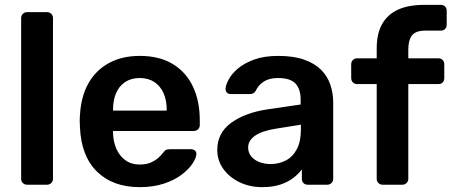

<svg xmlns="http://www.w3.org/2000/svg" viewBox="-20 -760 1862 790"><path d="M91 0Q81 0 74 -7Q67 -14 67 -24V-686Q67 -696 74 -703Q81 -710 91 -710H174Q184 -710 191 -703Q198 -696 198 -686V-24Q198 -14 191 -7Q184 0 174 0Z M555 10Q444 10 379 -54Q314 -118 309 -236Q308 -246 308 -261.5Q308 -277 309 -286Q313 -362 343.5 -416.5Q374 -471 428 -500.5Q482 -530 555 -530Q636 -530 691 -496.5Q746 -463 774 -403.5Q802 -344 802 -266V-245Q802 -235 795 -228Q788 -221 777 -221H445Q445 -221 445 -218Q445 -215 445 -213Q446 -178 458.5 -148.5Q471 -119 495.5 -101Q520 -83 554 -83Q582 -83 601 -91.5Q620 -100 632 -111Q644 -122 649 -129Q658 -141 663.5 -143.5Q669 -146 680 -146H766Q776 -146 782.5 -140Q789 -134 788 -125Q787 -109 771.5 -86Q756 -63 727 -41Q698 -19 654.5 -4.5Q611 10 555 10ZM445 -305H666V-308Q666 -347 653 -376.5Q640 -406 615 -422.5Q590 -439 555 -439Q520 -439 495 -422.5Q470 -406 457.5 -376.5Q445 -347 445 -308Z M1059 10Q1007 10 965 -10.5Q923 -31 898.5 -65.5Q874 -100 874 -143Q874 -213 931 -254.5Q988 -296 1080 -310L1217 -330V-351Q1217 -393 1196 -416Q1175 -439 1124 -439Q1088 -439 1065.5 -424.5Q1043 -410 1032 -386Q1024 -373 1009 -373H930Q919 -373 913.5 -379Q908 -385 908 -395Q909 -411 921.5 -434Q934 -457 959.5 -478.5Q985 -500 1026 -515Q1067 -530 1125 -530Q1188 -530 1231.5 -514.5Q1275 -499 1301 -473Q1327 -447 1339 -412Q1351 -377 1351 -338V-24Q1351 -14 1344 -7Q1337 0 1327 0H1246Q1235 0 1228.5 -7Q1222 -14 1222 -24V-63Q1209 -45 1187 -28Q1165 -11 1133.5 -0.5Q1102 10 1059 10ZM1093 -85Q1128 -85 1156.5 -100Q1185 -115 1201.5 -146.5Q1218 -178 1218 -226V-247L1118 -231Q1059 -222 1030 -202Q1001 -182 1001 -153Q1001 -131 1014.5 -115.5Q1028 -100 1049 -92.5Q1070 -85 1093 -85Z M1554 0Q1544 0 1537 -7Q1530 -14 1530 -24V-414H1449Q1439 -414 1432 -421Q1425 -428 1425 -439V-496Q1425 -506 1432 -513Q1439 -520 1449 -520H1530V-561Q1530 -621 1552 -660.5Q1574 -700 1617 -720Q1660 -740 1726 -740H1794Q1805 -740 1811.5 -733Q1818 -726 1818 -716V-659Q1818 -648 1811.5 -641Q1805 -634 1794 -634H1730Q1690 -634 1675 -614Q1660 -594 1660 -556V-520H1784Q1795 -520 1801.5 -513Q1808 -506 1808 -496V-439Q1808 -428 1801.5 -421Q1795 -414 1784 -414H1660V-24Q1660 -14 1653 -7Q1646 0 1636 0Z"/></svg>

Font: Rubik Light Medium
Style: Regular
Weight: 500
Version: Version 2.104